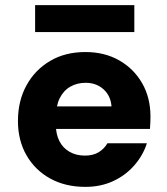

<svg xmlns="http://www.w3.org/2000/svg" viewBox="-20 -717 652 749"><path d="M313 12Q235 12 176 -20.5Q117 -53 83.5 -111Q50 -169 50 -245Q50 -323 83 -383.5Q116 -444 175 -479Q234 -514 313 -514Q388 -514 445 -481.5Q502 -449 534.5 -392.5Q567 -336 567 -262Q567 -252 566.5 -239.5Q566 -227 565 -214H156V-302H415Q412 -343 384 -368.5Q356 -394 314 -394Q281 -394 254.5 -379Q228 -364 213 -334Q198 -304 198 -258V-229Q198 -194 211.5 -167Q225 -140 251 -125Q277 -110 311 -110Q344 -110 365.5 -123.5Q387 -137 399 -158H553Q538 -111 504 -72Q470 -33 421.5 -10.5Q373 12 313 12ZM117 -592V-697H504V-592Z"/></svg>

Font: DM Sans 16pt Black
Style: Regular
Weight: 900
Version: Version 4.004;gftools[0.9.30]